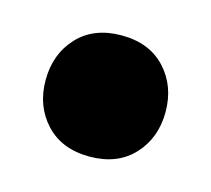

<svg xmlns="http://www.w3.org/2000/svg" viewBox="-46 -231 330 300"><g transform="rotate(15 119.0 -81.0)"><path d="M22 -81Q22 -123 48 -151Q74 -179 119 -179Q164 -179 190 -151Q216 -123 216 -81Q216 -39 190 -11Q164 17 119 17Q74 17 48 -11Q22 -39 22 -81Z"/></g></svg>

Font: Baloo Bhaina
Style: Regular
Weight: 400
Designer: Manish Minz, Shuchita Grover and Ek Type
Foundry: Ek Type
Version: Version 1.443;PS 1.000;hotconv 16.6.51;makeotf.lib2.5.65220;